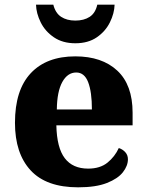

<svg xmlns="http://www.w3.org/2000/svg" viewBox="-20 -791 626 821"><path d="M314 10Q178 10 111 -62.5Q44 -135 44 -266Q44 -406 111.5 -478Q179 -550 302 -550Q416 -550 481.5 -489Q547 -428 547 -309V-255H221Q223 -159 257 -114.5Q291 -70 357 -70Q408 -70 439.5 -95.5Q471 -121 488 -158Q504 -153 515.5 -140.5Q527 -128 527 -110Q527 -82 505.5 -54.5Q484 -27 437 -8.5Q390 10 314 10ZM373 -323Q373 -398 357 -439.5Q341 -481 306 -481Q269 -481 246.5 -440.5Q224 -400 223 -323ZM302 -606Q248 -606 210.5 -631.5Q173 -657 154 -695.5Q135 -734 134 -771H208Q217 -735 241.5 -719Q266 -703 302 -703Q339 -703 363.5 -719Q388 -735 396 -771H470Q469 -734 450 -695.5Q431 -657 394 -631.5Q357 -606 302 -606Z"/></svg>

Font: Noto Serif ExtraBold
Style: Regular
Weight: 800
Designer: Monotype Design Team
Foundry: Monotype Imaging Inc.
Version: Version 2.014